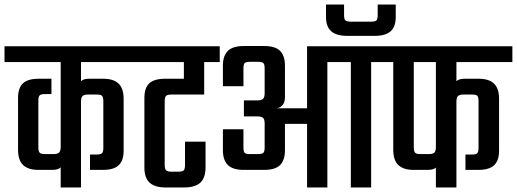

<svg xmlns="http://www.w3.org/2000/svg" viewBox="-40 -831 2291 851"><path d="M188 -482V-414H159Q142 -414 136 -408.5Q130 -403 130 -385V-178Q130 -160 136 -154Q142 -148 159 -148H197Q215 -148 222 -155Q229 -162 229 -180V-556H-20V-626H568V-556H319V-471Q330 -482 355 -482H418Q463 -482 485.5 -460.5Q508 -439 508 -393V-163Q508 -120 486.5 -99Q465 -78 416 -78H359V-146H388Q406 -146 412 -152Q418 -158 418 -175V-382Q418 -401 412 -406.5Q406 -412 388 -412H351Q333 -412 326 -405.5Q319 -399 319 -380V0H229V-89Q218 -78 192 -78H130Q85 -78 62.5 -99.5Q40 -121 40 -167V-397Q40 -441 61.5 -461.5Q83 -482 132 -482Z M528 -626H934V-556H865V-412H720Q703 -412 696.5 -406.5Q690 -401 690 -382V-100Q690 -82 696.5 -76Q703 -70 720 -70H750Q769 -70 774.5 -76Q780 -82 780 -100V-203H871V-89Q871 -43 848 -21.5Q825 0 774 0H696Q646 0 623 -21.5Q600 -43 600 -89V-397Q600 -441 621.5 -461.5Q643 -482 692 -482H775V-556H528Z M1321 -626H1676V-556H1605V0H1515V-556H1411V0H1321V-282H1223V-165Q1223 -121 1201.5 -99.5Q1180 -78 1131 -78H1040Q992 -78 970 -99.5Q948 -121 948 -165V-258H1039V-177Q1039 -159 1044.5 -153.5Q1050 -148 1068 -148H1104Q1121 -148 1127 -153.5Q1133 -159 1133 -177V-284Q1133 -302 1126 -308.5Q1119 -315 1101 -315H1041V-386H1101Q1119 -386 1126 -393Q1133 -400 1133 -418V-528Q1133 -546 1127 -551.5Q1121 -557 1104 -557H1068Q1050 -557 1044.5 -551.5Q1039 -546 1039 -528V-449H948V-540Q948 -584 970 -605.5Q992 -627 1040 -627H1131Q1180 -627 1201.5 -605.5Q1223 -584 1223 -540V-401Q1223 -358 1187 -351H1321ZM1634 -764V-811H1714V-755Q1714 -713 1691.5 -692.5Q1669 -672 1620 -672H1500Q1451 -672 1428 -692.5Q1405 -713 1405 -755V-811H1485V-764Q1485 -746 1491 -740.5Q1497 -735 1516 -735H1604Q1623 -735 1628.5 -740.5Q1634 -746 1634 -764Z M2082 -482Q2127 -482 2149.5 -460.5Q2172 -439 2172 -393V-163Q2172 -120 2150.5 -99Q2129 -78 2080 -78H2023V-146H2052Q2070 -146 2075.5 -152Q2081 -158 2081 -175V-382Q2081 -401 2075.5 -406.5Q2070 -412 2052 -412H2014Q1997 -412 1990 -405.5Q1983 -399 1983 -380V0H1892V-88Q1881 -78 1856 -78H1793Q1748 -78 1725.5 -99.5Q1703 -121 1703 -167V-556H1637V-626H2231V-556H1983V-471Q1994 -482 2019 -482ZM1892 -180V-556H1794V-178Q1794 -160 1800 -154Q1806 -148 1823 -148H1861Q1879 -148 1885.5 -155Q1892 -162 1892 -180Z"/></svg>

Font: Teko Light
Style: Regular
Weight: 400
Version: Version 2.000;gftools[0.9.28.dev9+g7d2139d.d20230707]